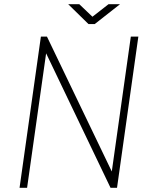

<svg xmlns="http://www.w3.org/2000/svg" viewBox="-20 -898 726 918"><path d="M73.5 0 175.5 -723H204.5L514.5 -78L605.5 -723H641.5L539.5 0H508.5L200.5 -643L109.5 0ZM403 -783 306 -878H359L422 -818L499 -878H554L433 -783Z"/></svg>

Font: Public Sans Thin Thin
Style: Italic
Weight: 250
Italic angle: -8°
Version: Version 2.001